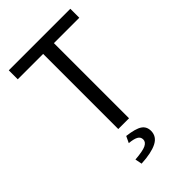

<svg xmlns="http://www.w3.org/2000/svg" viewBox="-262 -745 1059 1059"><g transform="rotate(-45 268.0 -215.0)"><path d="M226 0V-586H28V-656H508V-586H310V0ZM182 226 174 186Q237 181 260 169.5Q283 158 283 138Q283 118 265 108.5Q247 99 212 96L230 58Q295 66 321 83.5Q347 101 347 135Q347 179 304.5 200.5Q262 222 182 226Z"/></g></svg>

Font: Giro Regular
Style: Regular
Weight: 400
Designer: Paul D. Hunt
Foundry: Adobe Systems Incorporated
Version: Version 1.000;PS 1.0;hotconv 1.0.88;makeotf.lib2.5.647800